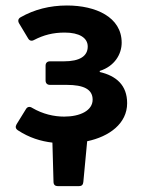

<svg xmlns="http://www.w3.org/2000/svg" viewBox="-20 -501 510 685"><path d="M433.6 -132.8C433.6 -197.3 394.5 -230.5 335.9 -244.1V-248C388.7 -264.6 414.1 -307.6 414.1 -348.6C414.1 -440.4 321.3 -481.4 218.8 -481.4C157.2 -481.4 101.6 -466.8 53.7 -439.5C44.9 -434.6 43 -426.8 47.9 -418L80.1 -364.3C85 -355.5 92.8 -353.5 101.6 -358.4C135.7 -376 168.9 -384.8 210.9 -384.8C262.7 -384.8 293 -366.2 293 -335C293 -300.8 264.6 -282.2 208 -282.2H158.2C148.4 -282.2 142.6 -276.4 142.6 -266.6V-213.9C142.6 -204.1 148.4 -198.2 158.2 -198.2H217.8C278.3 -198.2 310.5 -182.6 310.5 -145.5C310.5 -106.4 265.6 -85 209 -85C172.9 -85 132.8 -93.8 94.7 -116.2C85.9 -122.1 77.1 -120.1 72.3 -111.3L39.1 -57.6C34.2 -48.8 35.2 -42 43.9 -36.1C84 -9.8 125 2.9 167 7.8L170.9 147.5C170.9 158.2 176.8 163.1 186.5 163.1H261.7C271.5 163.1 276.4 158.2 277.3 148.4L291 2.9C370.1 -13.7 433.6 -60.5 433.6 -132.8Z"/></svg>

Font: Ed Sans Neue SemiBold
Style: Regular
Weight: 600
Designer: Stephen Hutchings
Version: Version 1.004;PS 001.004;hotconv 1.0.88;makeotf.lib2.5.64775